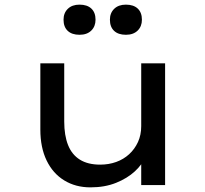

<svg xmlns="http://www.w3.org/2000/svg" viewBox="-20 -798 886 828"><path d="M370 10Q306 10 257 -20Q208 -50 181 -106Q154 -162 154 -239V-525H257V-274Q257 -214 273.5 -172.5Q290 -131 324.5 -109.5Q359 -88 412 -88Q449 -88 481 -99.5Q513 -111 537 -133Q561 -155 575 -185.5Q589 -216 589 -254V-525H692V0H589V-110L607 -122Q594 -89 561.5 -59Q529 -29 480.5 -9.5Q432 10 370 10ZM523 -648Q490 -648 472 -665Q454 -682 454 -713Q454 -742 472.5 -760Q491 -778 523 -778Q556 -778 574 -761Q592 -744 592 -713Q592 -684 573.5 -666Q555 -648 523 -648ZM323 -648Q290 -648 272 -665Q254 -682 254 -713Q254 -742 272.5 -760Q291 -778 323 -778Q356 -778 374 -761Q392 -744 392 -713Q392 -684 373.5 -666Q355 -648 323 -648Z"/></svg>

Font: Lexend Mega
Style: Regular
Weight: 400
Designer: Bonnie Shaver-Troup, Thomas Jockin
Foundry: Lexend
Version: Version 1.007